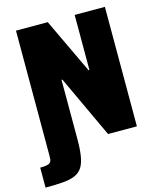

<svg xmlns="http://www.w3.org/2000/svg" viewBox="-142 -779 889 1068"><g transform="rotate(-15 302.0 -245.0)"><path d="M-14 198V83Q11 83 24.5 80Q38 77 44.5 70.5Q51 64 52 54Q53 44 53 31V-688H236L386 -371H391V-688H565V0H399L232 -358H227V-17Q227 42 220.5 81Q214 120 199 143.5Q184 167 157 179Q130 191 88 194.5Q46 198 -14 198Z"/></g></svg>

Font: Saira SemiCondensed ExtraBold
Style: Regular
Weight: 800
Width: 4
Designer: Hector Gatti with collaboration of the Omnibus-Type team
Foundry: Omnibus-Type
Version: Version 1.101